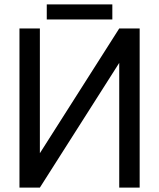

<svg xmlns="http://www.w3.org/2000/svg" viewBox="-20 -852 723 872"><path d="M521.5 -722.7H614.3V0H521.5V-566.4L161.1 0H68.4V-722.7H161.1V-156.2ZM192.4 -763.7H490.2V-832H192.4Z"/></svg>

Font: Giphurs SC
Style: Regular
Weight: 400
Version: Version 0.920